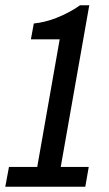

<svg xmlns="http://www.w3.org/2000/svg" viewBox="-43 -707 411 727"><path d="M-23 0 -9 -75H98L183 -558H74L85 -618Q104 -620 125.5 -625Q147 -630 170 -639Q193 -648 216 -660Q239 -672 260 -687H295L187 -75H293L280 0Z"/></svg>

Font: Archivo ExtraCondensed Medium
Style: Italic
Weight: 500
Width: 2
Italic angle: -10°
Designer: Hector Gatti
Foundry: Omnibus-Type
Version: Version 2.001